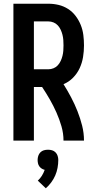

<svg xmlns="http://www.w3.org/2000/svg" viewBox="-20 -755 515 1031"><path d="M52 0V-735H240Q268 -735 295 -728.5Q322 -722 345.5 -707Q369 -692 386 -669.5Q403 -647 413.5 -621Q424 -595 427.5 -567Q431 -539 431 -511Q431 -480 426 -449Q421 -418 408 -389.5Q395 -361 372.5 -338Q350 -315 321 -303Q343 -268 362 -232Q381 -196 396 -158Q411 -120 421 -80.5Q431 -41 431 0H321Q321 -39 310 -77Q299 -115 283 -151Q267 -187 247.5 -221Q228 -255 206 -288H162V0ZM162 -383H240Q254 -383 267.5 -388.5Q281 -394 290.5 -404.5Q300 -415 306 -428Q312 -441 315.5 -455Q319 -469 320 -483Q321 -497 321 -511Q321 -526 320 -540Q319 -554 315.5 -568Q312 -582 306 -595Q300 -608 290.5 -618.5Q281 -629 267.5 -634.5Q254 -640 240 -640H162ZM226 256 183 215Q196 203 205 188.5Q214 174 220 157Q211 155 203.5 150Q196 145 191 138Q186 131 184 122Q182 113 182 104Q182 93 185.5 82Q189 71 197 63Q205 55 215.5 52Q226 49 238 49Q249 49 259.5 52Q270 55 278 63Q286 71 289.5 82Q293 93 293 104Q293 125 289 146.5Q285 168 276.5 187.5Q268 207 255 224.5Q242 242 226 256Z"/></svg>

Font: Iosevka QP
Style: Bold
Weight: 700
Designer: Belleve Invis
Foundry: Belleve Invis
Version: Version 20.0.0; ttfautohint (v1.8.4)